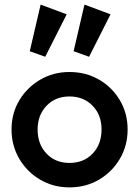

<svg xmlns="http://www.w3.org/2000/svg" viewBox="-20 -802 603 832"><path d="M281 10Q211 10 154 -23.5Q97 -57 63.5 -114Q30 -171 30 -241Q30 -311 63.5 -367Q97 -423 154 -456.5Q211 -490 281 -490Q352 -490 409 -457Q466 -424 499.5 -367.5Q533 -311 533 -241Q533 -171 499.5 -114Q466 -57 409 -23.5Q352 10 281 10ZM281 -96Q343 -96 381.5 -136.5Q420 -177 420 -241Q420 -304 381 -344Q342 -384 281 -384Q220 -384 181.5 -343.5Q143 -303 143 -241Q143 -177 181.5 -136.5Q220 -96 281 -96ZM176 -556 109 -580 156 -782 269 -740ZM366 -556 299 -580 346 -782 459 -740Z"/></svg>

Font: Outfit Medium
Style: Regular
Weight: 500
Designer: Rodrigo Fuenzalida
Foundry: fragTYPE
Version: Version 1.100; ttfautohint (v1.8.4.7-5d5b);gftools[0.9.27]